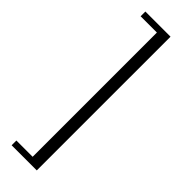

<svg xmlns="http://www.w3.org/2000/svg" viewBox="-319 -770 978 978"><g transform="rotate(45 170.0 -281.5)"><path d="M225.1 200.2H43.9V166H161.1V-729H43.9V-763.2H225.1Z"/></g></svg>

Font: I.Ming
Style: Regular
Weight: 400
Designer: Ichiten Fonts Project
Version: Version 5.10 Mar 24, 2018